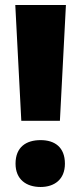

<svg xmlns="http://www.w3.org/2000/svg" viewBox="-20 -734 323 766"><path d="M219 -252 243 -714H41L65 -252ZM42 -81C42 -18 85 12 142 12C197 12 239 -18 239 -81C239 -147 198 -175 142 -175C84 -175 42 -147 42 -81Z"/></svg>

Font: Noto Sans Armenian SemiCondensed Black
Style: Regular
Weight: 900
Width: 4
Designer: Monotype Design Team
Foundry: Monotype Imaging Inc.
Version: Version 2.008